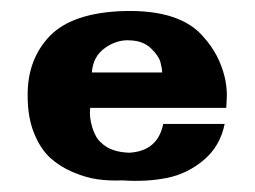

<svg xmlns="http://www.w3.org/2000/svg" viewBox="-20 -325 460 347"><path d="M216 -252Q192 -254 170 -238.5Q148 -223 146 -194H273Q273 -201 270 -212.5Q267 -224 253 -237.5Q239 -251 216 -252ZM275 -101H386Q378 -61 348.5 -36Q319 -11 282 -3.5Q245 4 201 1Q177 2 156 -1Q135 -4 111.5 -14Q88 -24 70.5 -40Q53 -56 41.5 -84.5Q30 -113 30 -151Q29 -218 71 -261Q112 -302 203 -305Q306 -308 348 -258Q376 -227 386 -186Q388 -178 389 -169Q390 -160 390 -153.5Q390 -147 389.5 -141Q389 -135 389 -132V-130H143Q141 -113 147 -94Q153 -75 163 -67Q180 -50 214 -49Q265 -52 275 -101Z"/></svg>

Font: RIT Keram
Style: Bold
Weight: 700
Designer: Sanesh MV
Version: Version 1.0